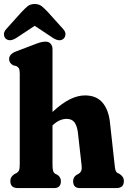

<svg xmlns="http://www.w3.org/2000/svg" viewBox="-26 -962 660 982"><path d="M242.5 -710.5V-389.5Q292 -435 332 -454.5Q372 -474 408.5 -474Q467.5 -474 498.8 -436.5Q530 -399 536.5 -334.5L560 -121.5Q562 -99.5 565 -90.5Q568 -81.5 575.5 -77L585.5 -72.5Q596 -65 601.8 -56.8Q607.5 -48.5 607.5 -35.5Q607.5 0 569 0H382.5Q348 0 348 -35.5Q348 -56 365.5 -67.5L376 -73Q384.5 -78 389 -87.2Q393.5 -96.5 391 -119.5L372.5 -283.5Q368 -319 354.8 -336.5Q341.5 -354 314.5 -354Q298 -354 280.5 -346.8Q263 -339.5 243.5 -321.5L242.5 -320.5V-121.5Q242.5 -97 245.8 -87.5Q249 -78 257 -73L268 -67.5Q285.5 -55.5 285.5 -35.5Q285.5 0 250.5 0H66Q27 0 27 -35.5Q27 -48.5 32.8 -57Q38.5 -65.5 49 -72.5L59 -77Q67 -81.5 71 -90.2Q75 -99 75 -121.5V-586Q75 -605.5 70.2 -613Q65.5 -620.5 56.5 -624.5L42.5 -627.5Q20.5 -639 20.5 -659.5Q20.5 -685 55 -698.5L144 -732.5Q166.5 -741.5 180.2 -745.2Q194 -749 207.5 -749Q224 -749 233.2 -738.2Q242.5 -727.5 242.5 -710.5ZM57.5 -768Q23.5 -746.5 3 -764.5Q-4.5 -771.5 -5.8 -785.2Q-7 -799 6.5 -814L83 -899Q100.5 -918 114.8 -929.8Q129 -941.5 151.5 -941.5Q173.5 -941.5 188 -929.8Q202.5 -918 220 -899L296.5 -814Q310 -799 308.8 -785.5Q307.5 -772 299.5 -764.5Q279.5 -746 245 -768L151.5 -830Z"/></svg>

Font: Fraunces 72pt SuperSoft
Style: Bold
Weight: 700
Version: Version 1.000;[0bf87f6ff]